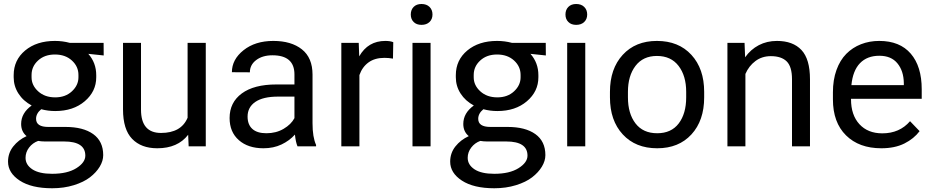

<svg xmlns="http://www.w3.org/2000/svg" viewBox="-20 -747 4763 980"><path d="M21 78.1Q21 34.2 47.6 0.5Q74.2 -33.2 115.7 -52.2Q87.9 -75.2 87.9 -114.3Q87.9 -169.9 141.6 -208.5Q98.1 -231.9 74 -269.8Q49.8 -307.6 49.8 -352.5V-363.3Q49.8 -440.4 108.4 -489.3Q167 -538.1 260.3 -538.1Q299.8 -538.1 335.9 -528.3H508.8L509.3 -463.9L430.7 -472.2Q471.2 -426.3 471.2 -363.3V-352.5Q471.2 -280.3 412.6 -230.2Q354 -180.2 261.7 -180.2Q225.1 -180.2 190.4 -189.5Q164.1 -168 164.1 -140.6Q164.1 -99.1 226.1 -99.1H314Q404.8 -99.1 455.8 -62.5Q506.8 -25.9 506.8 44.9Q506.8 74.2 489 103.8Q471.2 133.3 439.2 158Q407.2 182.6 356.7 198.2Q306.2 213.9 246.1 213.9Q140.6 213.9 80.8 174.8Q21 135.7 21 78.1ZM260.3 -468.8Q207.5 -468.8 174.3 -438.2Q141.1 -407.7 141.1 -364.3V-352.5Q141.1 -311.5 174.8 -280.8Q208.5 -250 261.7 -250Q314 -250 347.2 -281Q380.4 -312 380.4 -352.5V-364.3Q380.4 -407.7 346.9 -438.2Q313.5 -468.8 260.3 -468.8ZM307.1 -24.9H209.5Q191.4 -24.9 174.8 -27.8Q146.5 -17.6 128.4 6.1Q110.4 29.8 110.4 58.6Q110.4 94.2 145 117.2Q179.7 140.1 246.1 140.1Q324.2 140.1 369.9 111.3Q415.5 82.5 415.5 47.4Q415.5 -24.9 307.1 -24.9Z M607.9 -528.3H699.7V-187.5Q699.7 -68.4 801.8 -68.4Q904.8 -68.4 937.5 -146V-528.3H1030.3V0H942.9L940.4 -59.1Q887.2 9.8 782.7 9.8Q700.7 9.8 654.3 -38.3Q607.9 -86.4 607.9 -188.5Z M1324.7 9.8Q1246.1 9.8 1199 -31.7Q1151.9 -73.2 1151.9 -144.5Q1151.9 -224.1 1214.1 -270Q1276.4 -315.9 1390.6 -315.9H1482.9V-367.2Q1482.9 -464.8 1370.6 -464.8Q1319.8 -464.8 1287.6 -440.4Q1255.4 -416 1255.4 -377.9L1163.6 -378.4Q1163.6 -443.4 1223.1 -490.7Q1282.7 -538.1 1375 -538.1Q1466.8 -538.1 1521 -495.1Q1575.2 -452.1 1575.2 -366.2V-118.2Q1575.2 -46.9 1593.3 -7.3V0H1498.5Q1489.3 -21.5 1485.4 -60.1Q1457.5 -28.8 1416.7 -9.5Q1376 9.8 1324.7 9.8ZM1243.7 -151.9Q1243.7 -110.8 1268.1 -88.9Q1292.5 -66.9 1339.8 -66.9Q1389.2 -66.9 1427.5 -89.4Q1465.8 -111.8 1482.9 -144V-253.9H1399.4Q1322.8 -253.9 1283.2 -226.8Q1243.7 -199.7 1243.7 -151.9Z M1722.2 0V-528.3H1811L1813.5 -459.5Q1858.4 -538.1 1946.8 -538.1Q1971.7 -538.1 1987.3 -531.7L1985.8 -447.8Q1963.9 -451.7 1941.9 -451.7Q1893.1 -451.7 1861.1 -428.5Q1829.1 -405.3 1814.5 -363.8V0Z M2177.7 -528.3V0H2085.4V-528.3ZM2076.7 -672.9Q2076.7 -696.8 2091.3 -711.7Q2106 -726.6 2131.3 -726.6Q2157.2 -726.6 2172.4 -711.7Q2187.5 -696.8 2187.5 -672.9Q2187.5 -649.4 2172.4 -634.8Q2157.2 -620.1 2131.3 -620.1Q2106 -620.1 2091.3 -634.8Q2076.7 -649.4 2076.7 -672.9Z M2277.8 78.1Q2277.8 34.2 2304.4 0.5Q2331.1 -33.2 2372.6 -52.2Q2344.7 -75.2 2344.7 -114.3Q2344.7 -169.9 2398.4 -208.5Q2355 -231.9 2330.8 -269.8Q2306.6 -307.6 2306.6 -352.5V-363.3Q2306.6 -440.4 2365.2 -489.3Q2423.8 -538.1 2517.1 -538.1Q2556.6 -538.1 2592.8 -528.3H2765.6L2766.1 -463.9L2687.5 -472.2Q2728 -426.3 2728 -363.3V-352.5Q2728 -280.3 2669.4 -230.2Q2610.8 -180.2 2518.6 -180.2Q2481.9 -180.2 2447.3 -189.5Q2420.9 -168 2420.9 -140.6Q2420.9 -99.1 2482.9 -99.1H2570.8Q2661.6 -99.1 2712.6 -62.5Q2763.7 -25.9 2763.7 44.9Q2763.7 74.2 2745.8 103.8Q2728 133.3 2696 158Q2664.1 182.6 2613.5 198.2Q2563 213.9 2502.9 213.9Q2397.5 213.9 2337.6 174.8Q2277.8 135.7 2277.8 78.1ZM2517.1 -468.8Q2464.4 -468.8 2431.2 -438.2Q2397.9 -407.7 2397.9 -364.3V-352.5Q2397.9 -311.5 2431.6 -280.8Q2465.3 -250 2518.6 -250Q2570.8 -250 2604 -281Q2637.2 -312 2637.2 -352.5V-364.3Q2637.2 -407.7 2603.8 -438.2Q2570.3 -468.8 2517.1 -468.8ZM2564 -24.9H2466.3Q2448.2 -24.9 2431.6 -27.8Q2403.3 -17.6 2385.3 6.1Q2367.2 29.8 2367.2 58.6Q2367.2 94.2 2401.9 117.2Q2436.5 140.1 2502.9 140.1Q2581.1 140.1 2626.7 111.3Q2672.4 82.5 2672.4 47.4Q2672.4 -24.9 2564 -24.9Z M2967.3 -528.3V0H2875V-528.3ZM2866.2 -672.9Q2866.2 -696.8 2880.9 -711.7Q2895.5 -726.6 2920.9 -726.6Q2946.8 -726.6 2961.9 -711.7Q2977.1 -696.8 2977.1 -672.9Q2977.1 -649.4 2961.9 -634.8Q2946.8 -620.1 2920.9 -620.1Q2895.5 -620.1 2880.9 -634.8Q2866.2 -649.4 2866.2 -672.9Z M3093.3 -250V-278.3Q3093.3 -396 3158.4 -467Q3223.6 -538.1 3333 -538.1Q3443.8 -538.1 3509 -467Q3574.2 -396 3574.2 -278.3V-250Q3574.2 -131.8 3509.3 -61Q3444.3 9.8 3334.5 9.8Q3224.1 9.8 3158.7 -61Q3093.3 -131.8 3093.3 -250ZM3185.1 -278.3V-250Q3185.1 -167.5 3223.6 -117.2Q3262.2 -66.9 3334.5 -66.9Q3406.2 -66.9 3444.3 -116.9Q3482.4 -167 3482.4 -250V-278.3Q3482.4 -359.9 3443.6 -410.6Q3404.8 -461.4 3333 -461.4Q3262.2 -461.4 3223.6 -410.6Q3185.1 -359.9 3185.1 -278.3Z M3784.7 0H3692.9V-528.3H3780.3L3783.2 -454.6Q3811.5 -494.6 3853 -516.4Q3894.5 -538.1 3945.8 -538.1Q4027.3 -538.1 4070.8 -491.7Q4114.3 -445.3 4114.3 -342.3V0H4022.5V-342.8Q4022.5 -406.7 3995.4 -433.6Q3968.3 -460.4 3914.6 -460.4Q3869.1 -460.4 3835.7 -435.3Q3802.2 -410.2 3784.7 -369.6Z M4231.4 -239.7V-275.9Q4231.4 -339.4 4249.5 -389.6Q4267.6 -439.9 4299.6 -472.2Q4331.5 -504.4 4374.5 -521.2Q4417.5 -538.1 4467.8 -538.1Q4572.8 -538.1 4628.7 -473.1Q4684.6 -408.2 4684.6 -291.5V-242.7H4323.7V-240.7Q4323.7 -159.7 4366.7 -113Q4409.7 -66.4 4483.4 -66.4Q4571.8 -66.4 4625 -128.4L4673.8 -77.6Q4645 -39.1 4596.2 -14.6Q4547.4 9.8 4478.5 9.8Q4364.7 9.8 4298.1 -56.2Q4231.4 -122.1 4231.4 -239.7ZM4325.7 -312.5H4593.3V-323.2Q4592.3 -385.3 4560.5 -423.8Q4528.8 -462.4 4468.3 -462.4Q4406.2 -462.4 4369.6 -424.6Q4333 -386.7 4325.7 -312.5Z"/></svg>

Font: Bert Sans Medium
Style: Regular
Weight: 500
Designer: Christian Robertson, Adam Twardoch, & Cristiano Sobral
Foundry: Google
Version: Version 12.135;January 10, 2020;FontCreator 12.0.0.2547 64-b